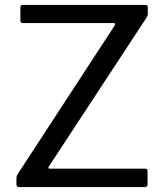

<svg xmlns="http://www.w3.org/2000/svg" viewBox="-20 -762 671 782"><path d="M60 0Q53 0 50 -2.5Q47 -5 47 -12V-35Q47 -42 49 -47Q51 -52 58 -62L447 -658Q449 -662 449 -664Q449 -668 442 -668H74Q63 -668 63 -679V-732Q63 -742 73 -742H573Q582 -742 582 -732V-706Q582 -697 574 -686L179 -84Q176 -80 177.5 -77.5Q179 -75 183 -75H570Q581 -75 581 -66V-11Q581 0 569 0Z"/></svg>

Font: Libre Franklin
Style: Regular
Weight: 400
Designer: Pablo Impallari, Rodrigo Fuenzalida
Foundry: Impallari Type
Version: Version 1.001; ttfautohint (v1.4.1)